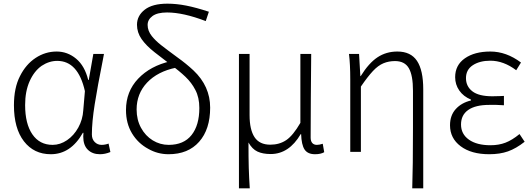

<svg xmlns="http://www.w3.org/2000/svg" viewBox="-20 -828 2903 1047"><path d="M56 -254Q56 -349 89 -413Q121 -477 174 -512Q227 -547 289 -547Q348 -547 395 -508Q442 -469 461 -392H464L489 -534H547L541 -502Q512 -357 496.5 -259.5Q481 -162 481 -95Q481 -69 496.5 -53.5Q512 -38 534 -38Q553 -38 572 -45L582 1Q553 13 525 13Q484 13 459 -11.5Q434 -36 434 -83Q434 -97 435 -104H432Q366 13 257 13Q165 13 110.5 -57.5Q56 -128 56 -254ZM434 -226 443 -331Q406 -496 292 -496Q248 -496 207 -469Q166 -440 141.5 -385Q117 -330 117 -255Q117 -153 156.5 -95.5Q196 -38 267 -38Q308 -38 345.5 -63.5Q383 -89 407 -132.5Q431 -176 434 -226Z M789 -16Q733 -46 700 -100.5Q667 -155 667 -228Q667 -329 733.5 -399Q800 -469 910 -494L940 -459Q839 -438 782 -377.5Q725 -317 725 -231Q725 -175 749 -131Q773 -87 813 -62.5Q853 -38 900 -38Q982 -38 1024.5 -91.5Q1067 -145 1067 -239Q1067 -297 1045 -338Q1025 -377 991.5 -409Q958 -441 910 -476L823 -543Q777 -579 752 -615Q727 -651 727 -693Q727 -742 769 -775Q811 -808 893 -808Q942 -808 995.5 -797.5Q1049 -787 1119 -764L1102 -713Q979 -760 891 -760Q838 -760 811.5 -740.5Q785 -721 785 -692Q785 -660 808 -631Q828 -606 858.5 -582Q889 -558 949 -514Q994 -482 1035 -444Q1126 -358 1126 -241Q1126 -123 1066 -55Q1006 13 899 13Q840 13 789 -16Z M1283 -534H1341V-200Q1341 -121 1368 -80Q1395 -39 1454 -39Q1504 -39 1541 -64Q1578 -89 1618 -158V-534H1677Q1677 -446 1675 -300L1674 -78Q1674 -58 1683 -48Q1692 -38 1708 -38Q1721 -38 1740 -44L1748 2Q1729 13 1698 13Q1658 13 1641 -12.5Q1624 -38 1622 -97H1620Q1556 12 1456 12Q1413 12 1384 -1.5Q1355 -15 1335 -51Q1335 35 1336.5 86.5Q1338 138 1342 199H1283Z M2232 -131V-333Q2232 -417 2209.5 -456Q2187 -495 2134 -495Q2100 -495 2071 -483Q2042 -471 2013.5 -440.5Q1985 -410 1948 -356V0H1890V-395Q1890 -479 1883 -534H1938L1945 -413H1947Q1991 -484 2038.5 -515.5Q2086 -547 2147 -547Q2220 -547 2254 -496Q2288 -445 2288 -341V199H2228Q2232 84 2232 -131Z M2434 -145Q2434 -199 2465.5 -233.5Q2497 -268 2548 -280V-285Q2507 -302 2484.5 -334.5Q2462 -367 2462 -407Q2462 -473 2515 -510Q2568 -547 2654 -547Q2741 -547 2821 -487L2795 -445Q2726 -497 2654 -497Q2596 -497 2558.5 -472.5Q2521 -448 2521 -402Q2521 -357 2556 -330Q2591 -303 2665 -303L2707 -304L2728 -305V-254Q2698 -256 2687 -256H2648Q2573 -256 2533.5 -228.5Q2494 -201 2494 -149Q2494 -97 2537 -66.5Q2580 -36 2655 -36Q2700 -36 2736.5 -50Q2773 -64 2813 -97L2841 -55Q2794 -18 2750 -2.5Q2706 13 2648 13Q2550 13 2492 -30.5Q2434 -74 2434 -145Z"/></svg>

Font: Merged Yaku Han JP Light
Style: Regular
Weight: 300
Designer: Ryoko NISHIZUKA 西塚涼子 (kana, bopomofo & ideographs); Paul D. Hunt (Latin, Greek & Cyrillic); Sandoll Communications 산돌커뮤니
Foundry: Adobe
Version: Version 2.004